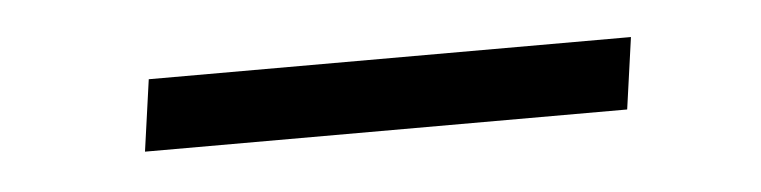

<svg xmlns="http://www.w3.org/2000/svg" viewBox="-23 -379 567 143"><g transform="rotate(-5 260.5 -308.0)"><path d="M450 -335 442.5 -281.5H82L89.5 -335Z"/></g></svg>

Font: Merriweather 60pt Light
Style: Italic
Weight: 300
Italic angle: -7.8°
Version: Version 2.101